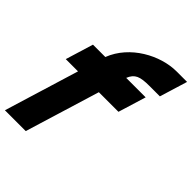

<svg xmlns="http://www.w3.org/2000/svg" viewBox="-240 -919 1108 1108"><g transform="rotate(45 314.0 -364.5)"><path d="M362.9 -562H436.8H521.8L469.8 -392H384.8H309.8L196.1 -20L170.1 65H0.1L26.1 -20L139.8 -392H124.8H39.8L91.8 -562H176.8H192.6C248.5 -708.1 411.1 -794 542.8 -794H627.8L575.8 -624H490.8C412.8 -624 383.4 -612 362.9 -562Z"/></g></svg>

Font: Nordica Plus
Style: NordicaClassicBkObl
Weight: 900
Version: Version 1.01